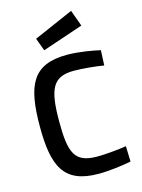

<svg xmlns="http://www.w3.org/2000/svg" viewBox="-138 -1018 820 1105"><g transform="rotate(-15 272.0 -465.5)"><path d="M190 -760 433 -842 398 -939 162 -836ZM501 -105C458 -98 378 -90 327 -90C192 -90 167 -154 167 -342C167 -536 198 -602 324 -602C373 -602 456 -594 501 -586L505 -676C462 -686 380 -701 309 -701C104 -701 52 -589 52 -342C52 -108 100 8 309 8C373 8 457 -3 504 -13L501 -105Z"/></g></svg>

Font: RazerF5 SemiBold
Style: Regular
Weight: 600
Foundry: Razer Inc.
Version: Version 2